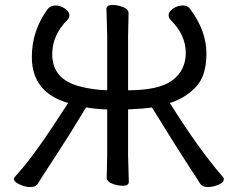

<svg xmlns="http://www.w3.org/2000/svg" viewBox="-20 -731 953 772"><path d="M816 21Q794 21 785 8Q775 -9 739.5 -62.5Q704 -116 591 -299Q561 -294 495 -291V-106L498 0Q498 16 473 16Q453 16 431 7.5Q409 -1 409 -18L411 -107V-291Q379 -291 326 -299Q261 -191 202 -101Q143 -11 135.5 2Q128 15 120 18Q112 21 98 21Q83 21 59.5 11Q36 1 36 -12Q36 -17 60 -43Q126 -117 254 -317Q108 -359 108 -502Q108 -608 172 -695Q183 -709 204 -709Q223 -709 241 -696.5Q259 -684 259 -671Q259 -659 251 -651Q190 -590 190 -513Q190 -413 299 -384Q351 -370 411 -368V-589L408 -695Q408 -711 433 -711Q453 -711 475 -702.5Q497 -694 497 -677L495 -588V-368Q619 -368 673 -408Q727 -448 727 -519Q727 -590 666 -651Q658 -659 658 -671Q658 -684 676 -696.5Q694 -709 715 -709Q736 -709 745 -694Q810 -607 810 -516Q810 -424 766 -379.5Q722 -335 663 -317Q777 -134 875 -21Q880 -16 880 -11Q880 3 858 12Q836 21 816 21Z"/></svg>

Font: ToneOZ-Pinyin-WenKai-Medium
Style: Medium
Weight: 700
Designer: Fontworks Inc.
Foundry: ToneOZ
Version: Version 0.240331